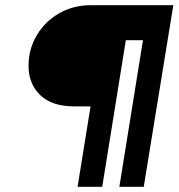

<svg xmlns="http://www.w3.org/2000/svg" viewBox="-20 -720 688 740"><path d="M534 0H440L531 -565H465L374 0H279L329 -310H266Q180 -310 135 -353.5Q90 -397 90 -466Q90 -531 122 -584.5Q154 -638 208.5 -669Q263 -700 330 -700H648Z"/></svg>

Font: Be Vietnam ExtraBold
Style: Italic
Weight: 800
Italic angle: -9.778°
Designer: Gabriel Lam
Foundry: TypeRant
Version: Version 3.000